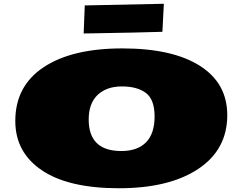

<svg xmlns="http://www.w3.org/2000/svg" viewBox="-20 -981 1292 1023"><path d="M431.6 -952.1 853 -960.9Q852.1 -931.2 846.2 -828.1L845.2 -811.5Q704.1 -807.1 487.8 -803.7L425.8 -802.7ZM626.5 -176.3Q712.4 -176.3 758.1 -222.7Q803.7 -269 803.7 -360.1Q803.7 -451.2 757.3 -485.8Q710.9 -520.5 629.4 -520.5Q547.9 -520.5 500.2 -475.3Q452.6 -430.2 452.6 -344.2Q452.6 -176.3 626.5 -176.3ZM61.5 -336.4Q61.5 -522.9 212.6 -623Q363.8 -723.1 631.3 -723.1Q898.9 -723.1 1044.9 -630.4Q1190.9 -537.6 1190.9 -367.7Q1190.9 -183.6 1036.1 -80.8Q881.3 22 613.3 22Q345.2 22 203.4 -73.5Q61.5 -168.9 61.5 -336.4Z"/></svg>

Font: Seymour One
Style: Book
Weight: 400
Designer: vernon adams
Foundry: vernon adams
Version: Version 1.000; ttfautohint (v0.93) -l 8 -r 50 -G 200 -x 0 -w